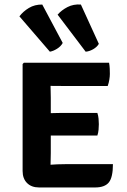

<svg xmlns="http://www.w3.org/2000/svg" viewBox="-20 -824 558 845"><path d="M477 -101.5Q477 -43.5 459 -21.2Q441 1 398.5 1H152Q118.5 1 99 -18.5Q79.5 -38 79.5 -71.5V-542L85 -548H460Q462.5 -534 463 -521.5Q463.5 -509 463.5 -498.5Q463.5 -487.5 461.2 -473.5Q459 -459.5 454 -445.5H262.5Q252.5 -445.5 236.2 -445.8Q220 -446 202.5 -446Q202.5 -433 203 -421Q203.5 -409 203.5 -394V-326Q220.5 -326.5 236.8 -326.8Q253 -327 262.5 -327H408.5Q412.5 -315.5 413.8 -301.5Q415 -287.5 415 -277.5Q415 -267 413.8 -253Q412.5 -239 408.5 -227.5H262.5Q253 -227.5 236.8 -227.5Q220.5 -227.5 203.5 -227.5V-150.5Q203.5 -135.5 203 -124Q202.5 -112.5 202.5 -99.5V-99Q217.5 -100 231.8 -100.8Q246 -101.5 266 -101.5ZM336 -804 415 -631Q407 -617 389.8 -607.2Q372.5 -597.5 357 -596.5L233.5 -759.5Q251 -779.5 277.2 -793Q303.5 -806.5 336 -804ZM166 -804 256 -635Q248 -620 231.2 -609.5Q214.5 -599 199.5 -596.5L65.5 -752Q81.5 -773.5 107.2 -789Q133 -804.5 166 -804Z"/></svg>

Font: Signika Negative SC SemiBold
Style: Regular
Weight: 600
Designer: Anna Giedryś
Foundry: Anna Giedryś
Version: Version 2.000; ttfautohint (v1.8.3) -l 8 -r 50 -G 200 -x 9 -